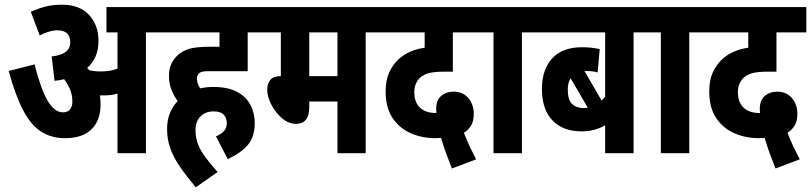

<svg xmlns="http://www.w3.org/2000/svg" viewBox="-20 -652 3451 817"><path d="M408 -209Q408 -139 369 -101.5Q330 -64 257 -64Q200 -64 156.5 -91Q113 -118 79.5 -181Q46 -244 17 -350L127 -378Q153 -275 182 -224.5Q211 -174 248 -174Q268 -174 278 -186.5Q288 -199 288 -219Q288 -248 278 -271.5Q268 -295 253 -315Q233 -310 212 -308L200 -412Q279 -420 279 -472Q279 -523 224 -523Q208 -523 188.5 -517.5Q169 -512 149 -501L111 -602Q143 -616 173.5 -624Q204 -632 244 -632Q318 -632 358.5 -589Q399 -546 399 -478Q399 -440 386.5 -411.5Q374 -383 351 -363Q356 -358 360 -353Q383 -348 408 -348Q428 -348 445 -350.5Q462 -353 480 -360V-514H433V-622H671V-514H601V0H480V-254Q465 -249 449.5 -247.5Q434 -246 419 -246Q412 -246 405 -246Q408 -228 408 -209Z M899 -72Q919 -80 932 -93Q945 -106 945 -128Q945 -151 931.5 -164.5Q918 -178 889 -178Q855 -178 833.5 -157Q812 -136 812 -98Q812 -68 821.5 -41.5Q831 -15 851.5 13.5Q872 42 906 80L813 145Q772 96 745 56.5Q718 17 704.5 -21Q691 -59 691 -104Q691 -141 703 -170.5Q715 -200 736 -222Q721 -242 710 -269Q699 -296 699 -331Q699 -359 709 -380Q719 -401 735 -416Q755 -435 784.5 -444Q814 -453 875 -453H914V-514H659V-622H1104V-514H1034V-349H865Q848 -349 839 -346.5Q830 -344 825 -338Q818 -331 818 -317Q818 -296 832 -276Q859 -282 887 -282Q951 -282 990 -260.5Q1029 -239 1046.5 -204Q1064 -169 1064 -129Q1064 -69 1034 -34.5Q1004 0 949 25Z M1536 -514V0H1416V-220H1296V-197Q1296 -125 1240 -125Q1208 -125 1180 -149Q1152 -173 1134.5 -207Q1117 -241 1117 -270Q1117 -294 1129.5 -311Q1142 -328 1175 -328V-514H1092V-622H1606V-514ZM1416 -514H1296V-328H1416Z M1903 65Q1889 30 1877 -3Q1865 -36 1857 -65Q1844 -64 1832 -64Q1777 -64 1729 -84.5Q1681 -105 1651 -149Q1621 -193 1621 -263Q1621 -310 1635.5 -342.5Q1650 -375 1674 -398Q1696 -419 1724.5 -431.5Q1753 -444 1787 -449V-514H1594V-622H2034V-514H1907V-347H1869Q1829 -347 1805.5 -341Q1782 -335 1766 -320Q1756 -310 1749.5 -295Q1743 -280 1743 -260Q1743 -217 1767 -194Q1791 -171 1837 -171Q1836 -180 1836 -188Q1836 -226 1857.5 -244Q1879 -262 1909 -262Q1950 -262 1973 -234.5Q1996 -207 1996 -168Q1996 -136 1984 -117Q1972 -98 1954 -87Q1964 -60 1978 -30.5Q1992 -1 2006 26Z M2201 -514V0H2080V-514H2022V-622H2271V-514Z M2746 -514H2676V0H2555V-119Q2511 -93 2455 -93Q2375 -93 2330.5 -140Q2286 -187 2286 -273Q2286 -356 2329.5 -403.5Q2373 -451 2457 -451Q2497 -451 2532 -443L2523 -344Q2502 -350 2471 -350Q2469 -350 2467 -350L2540 -224Q2548 -231 2555 -241V-514H2259V-622H2746ZM2396 -271Q2396 -227 2414.5 -209.5Q2433 -192 2463 -192Q2472 -192 2481 -194L2408 -319Q2396 -300 2396 -271Z M2913 -514V0H2792V-514H2734V-622H2983V-514Z M3280 65Q3266 30 3254 -3Q3242 -36 3234 -65Q3221 -64 3209 -64Q3154 -64 3106 -84.5Q3058 -105 3028 -149Q2998 -193 2998 -263Q2998 -310 3012.5 -342.5Q3027 -375 3051 -398Q3073 -419 3101.5 -431.5Q3130 -444 3164 -449V-514H2971V-622H3411V-514H3284V-347H3246Q3206 -347 3182.5 -341Q3159 -335 3143 -320Q3133 -310 3126.5 -295Q3120 -280 3120 -260Q3120 -217 3144 -194Q3168 -171 3214 -171Q3213 -180 3213 -188Q3213 -226 3234.5 -244Q3256 -262 3286 -262Q3327 -262 3350 -234.5Q3373 -207 3373 -168Q3373 -136 3361 -117Q3349 -98 3331 -87Q3341 -60 3355 -30.5Q3369 -1 3383 26Z"/></svg>

Font: Noto Sans ExtraCondensed
Style: Bold
Weight: 700
Width: 2
Designer: Monotype Design Team
Foundry: Monotype Imaging Inc.
Version: Version 2.013; ttfautohint (v1.8.4.7-5d5b)